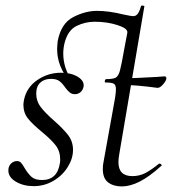

<svg xmlns="http://www.w3.org/2000/svg" viewBox="-20 -657 631 689"><path d="M349 -50Q349 -65 351 -73L393 -306Q396 -326 396 -337Q396 -352 388.5 -356.5Q381 -361 358 -361Q356 -361 356 -365Q356 -368 357.5 -370.5Q359 -373 360 -373Q386 -373 395.5 -378.5Q405 -384 410.5 -404Q416 -424 427 -487L437 -540Q439 -555 401.5 -567Q364 -579 320 -579Q286 -579 255 -564Q224 -549 212 -504Q207 -484 207 -465Q207 -439 215 -414Q223 -389 239 -369Q239 -365 236 -363Q233 -361 231 -364Q185 -418 185 -481Q185 -489 187 -509Q199 -573 242.5 -595.5Q286 -618 328 -618Q371 -618 423 -605Q451 -599 458 -599Q467 -599 473.5 -606.5Q480 -614 486 -635Q487 -638 493 -637Q499 -636 498 -634L408 -104Q405 -88 405 -75Q405 -25 455 -25Q481 -25 502.5 -36.5Q524 -48 551 -70H552Q555 -70 558.5 -67Q562 -64 559 -62Q516 -23 481.5 -5.5Q447 12 417 12Q387 12 368 -2.5Q349 -17 349 -50ZM425 -352 427 -376Q457 -376 544 -381Q564 -383 570 -383Q577 -383 577 -376Q577 -368 565 -354Q553 -340 543 -342Q468 -352 425 -352ZM10 -45Q10 -61 19.5 -70Q29 -79 41 -79Q50 -79 55.5 -73Q61 -67 69 -53Q81 -33 93.5 -22Q106 -11 131 -11Q186 -11 195 -72Q196 -77 196 -85Q196 -114 180 -135Q164 -156 130 -184Q97 -211 80.5 -231.5Q64 -252 64 -281Q64 -286 66 -298Q75 -343 113.5 -369.5Q152 -396 199 -396Q235 -396 259 -381.5Q283 -367 280 -346Q277 -333 268.5 -326Q260 -319 249 -319Q238 -319 230.5 -325Q223 -331 214 -343Q203 -359 192.5 -366.5Q182 -374 163 -374Q139 -374 124.5 -360.5Q110 -347 110 -321Q110 -294 126 -273Q142 -252 174 -224Q208 -194 225 -171.5Q242 -149 242 -119Q242 -88 223 -57.5Q204 -27 171.5 -8Q139 11 101 11Q64 11 37 -5Q10 -21 10 -45Z"/></svg>

Font: Cormorant Garamond
Style: Italic
Weight: 400
Italic angle: -10°
Designer: Christian Thalmann (Catharsis Fonts)
Foundry: Catharsis Fonts
Version: Version 4.000